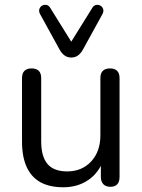

<svg xmlns="http://www.w3.org/2000/svg" viewBox="-20 -782 601 811"><path d="M248 9Q189 9 150.5 -12.5Q112 -34 92.5 -77Q73 -120 73 -184V-452Q73 -473 83.5 -483Q94 -493 113 -493Q133 -493 143.5 -483Q154 -473 154 -452V-185Q154 -121 180.5 -89.5Q207 -58 264 -58Q326 -58 365 -100Q404 -142 404 -210V-452Q404 -473 414.5 -483Q425 -493 445 -493Q464 -493 474.5 -483Q485 -473 485 -452V-35Q485 7 446 7Q427 7 416.5 -4Q406 -15 406 -35V-126L419 -112Q399 -53 353.5 -22Q308 9 248 9ZM281 -539Q265 -539 253 -547.5Q241 -556 232 -572L149 -723Q143 -735 146.5 -744.5Q150 -754 158.5 -758.5Q167 -763 176.5 -761Q186 -759 192 -749L281 -606L370 -749Q376 -759 385.5 -761Q395 -763 403.5 -758.5Q412 -754 415.5 -744.5Q419 -735 413 -723L330 -572Q321 -556 309 -547.5Q297 -539 281 -539Z"/></svg>

Font: Nunito
Style: Regular
Weight: 400
Designer: Vernon Adams
Foundry: Vernon Adams
Version: Version 3.602